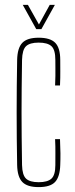

<svg xmlns="http://www.w3.org/2000/svg" viewBox="-20 -759 308 784"><path d="M205 -410Q206 -431 206.2 -449Q206.5 -467 206.2 -483Q206 -499 206 -514Q206 -556 190 -570.5Q174 -585 138 -585Q102 -585 86.5 -570.5Q71 -556 70 -514Q69 -450.5 68.5 -399Q68 -347.5 68 -299.5Q68 -251.5 68.5 -200Q69 -148.5 70 -85Q71 -44 86.5 -29.5Q102 -15 138 -15Q174 -15 190 -29.5Q206 -44 206 -85Q206 -108.5 206.2 -134Q206.5 -159.5 205 -191H225Q226.5 -159 226.8 -133Q227 -107 226 -85Q224.5 -37 205 -16Q185.5 5 138 5Q91 5 71 -16Q51 -37 50 -85Q49 -138.5 48.5 -192.2Q48 -246 48 -299.5Q48 -353 48.5 -406.8Q49 -460.5 50 -514Q51 -563 71 -584Q91 -605 138 -605Q185.5 -605 205.8 -584Q226 -563 226 -514Q226 -493 226.2 -467.8Q226.5 -442.5 225 -410ZM128 -640 73 -739H94L139 -659L183 -739H204L149 -640Z"/></svg>

Font: Big Shoulders Display SC Thin
Style: Regular
Weight: 100
Designer: Patric King
Foundry: XO Type Co
Version: Version 2.002